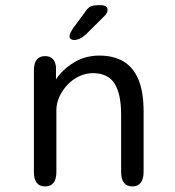

<svg xmlns="http://www.w3.org/2000/svg" viewBox="-20 -696 659 722"><path d="M478 5Q435.5 5 435.5 -49.5V-264Q435.5 -343.5 410.5 -382.2Q385.5 -421 329 -421Q302.5 -421 277.8 -409.2Q253 -397.5 234 -377.5Q215 -357.5 203.5 -332.5Q192 -307.5 192 -281.5V-49.5Q192 5 149.5 5Q107.5 5 107.5 -49.5V-431Q107.5 -485 149.5 -485Q185.5 -485 190.5 -445V-397.5Q216 -435.5 258.2 -461.2Q300.5 -487 354 -487Q406.5 -487 443.8 -465.2Q481 -443.5 500.5 -397Q520 -350.5 520 -276.5V-49.5Q520 -23 509.2 -9Q498.5 5 478 5ZM258.5 -545.5Q253 -545.5 247.2 -548.5Q241.5 -551.5 241.5 -559.5Q241.5 -570 256 -591.5L297 -646.5Q308.5 -665 319 -670.8Q329.5 -676.5 349.5 -676.5H360.5Q371.5 -676.5 378 -671.8Q384.5 -667 384.5 -658.5Q384.5 -646.5 370.5 -633.5L304 -567.5Q291 -555.5 279.8 -550.5Q268.5 -545.5 258.5 -545.5Z"/></svg>

Font: Sono ExtraLight Monospace
Style: Regular
Weight: 400
Version: Version 2.112